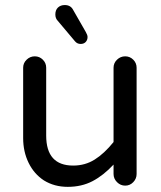

<svg xmlns="http://www.w3.org/2000/svg" viewBox="-20 -726 635 757"><path d="M275.4 -563.5 208 -643.6Q198.2 -653.3 198.2 -668.9Q198.2 -686.5 208.5 -696.3Q218.8 -706.1 235.4 -706.1Q258.8 -706.1 268.6 -686.5L318.4 -599.6Q325.2 -587.9 325.2 -580.1Q325.2 -568.4 317.9 -560.5Q310.5 -552.7 297.9 -552.7Q284.2 -552.7 275.4 -563.5ZM153.3 -14.6Q114.3 -40 92.8 -84Q71.3 -127.9 71.3 -181.6V-459Q71.3 -477.5 85 -490.7Q98.6 -503.9 117.2 -503.9Q135.7 -503.9 148.9 -490.7Q162.1 -477.5 162.1 -459V-191.4Q162.1 -73.2 268.6 -73.2Q315.4 -73.2 353 -96.7Q390.6 -120.1 427.7 -166V-459Q427.7 -477.5 441.4 -490.7Q455.1 -503.9 473.6 -503.9Q492.2 -503.9 505.4 -490.7Q518.6 -477.5 518.6 -459V-40Q518.6 -21.5 505.4 -7.8Q492.2 5.9 473.6 5.9Q455.1 5.9 441.4 -7.8Q427.7 -21.5 427.7 -40V-77.1Q387.7 -34.2 344.7 -11.7Q301.8 10.7 247.1 10.7Q194.3 10.7 153.3 -14.6Z"/></svg>

Font: KTXP_ComRound
Style: Medium
Weight: 500
Version: Version 1.01;May 16, 2022;FontCreator 13.0.0.2683 64-bit